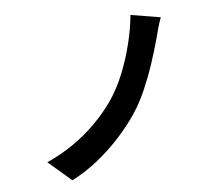

<svg xmlns="http://www.w3.org/2000/svg" viewBox="-86 -876 1172 1017"><g transform="rotate(-10 500.0 -367.5)"><path d="M834 -732Q821 -705 810 -675Q799 -645 790 -620Q769 -563 740.5 -497Q712 -431 677.5 -367.5Q643 -304 602 -253Q560 -200 500.5 -144.5Q441 -89 370.5 -41.5Q300 6 223 37L109 -80Q187 -107 257 -147Q327 -187 386 -237Q445 -287 489 -340Q537 -398 574.5 -471.5Q612 -545 638.5 -623Q665 -701 678 -772Z"/></g></svg>

Font: Noto Sans KR
Style: Bold
Weight: 700
Designer: Ryoko NISHIZUKA  (kana, bopomofo & ideographs); Paul D. Hunt (Latin, Greek & Cyrillic); Sandoll Communications , Soo-you
Foundry: Adobe
Version: Version 2.004-H2;hotconv 1.0.118;makeotfexe 2.5.65603